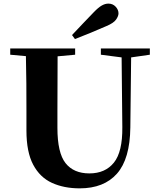

<svg xmlns="http://www.w3.org/2000/svg" viewBox="-20 -1013 869 1053"><path d="M375 -820.8Q405.8 -853 436 -885.3Q466.3 -917.5 494.1 -945.8Q519.5 -972.2 538.1 -982.7Q556.6 -993.2 574.2 -993.2Q598.6 -993.2 614.3 -976.3Q629.9 -959.5 629.9 -939.9Q629.9 -924.8 616.7 -905.8Q603.5 -886.7 564 -870.1Q520.5 -851.1 477.5 -833.3Q434.6 -815.4 391.1 -798.8ZM533.2 -712.9V-747.1H801.8V-712.9L699.2 -698.2L694.8 -314Q692.9 -141.6 621.6 -60.8Q550.3 20 417 20Q331.1 20 265.1 -10Q199.2 -40 162.1 -109.6Q125 -179.2 125 -296.9V-405.8Q125 -479.5 124.5 -554.7Q124 -629.9 122.1 -705.1L36.1 -712.9V-747.1H392.1V-712.9L295.9 -704.1L294.9 -405.8V-312Q294.9 -174.8 339.4 -118.4Q383.8 -62 470.2 -62Q557.1 -62 604.7 -121.1Q652.3 -180.2 650.9 -315.9L647 -698.2Z"/></svg>

Font: Source Han Serif TW Heavy
Style: Regular
Weight: 900
Designer: Ryoko NISHIZUKA Ë•øÂ°öÊ∂ºÂ≠ê (kana & ideographs); Frank Grie√ühammer (Latin, Greek & Cyrillic); Wenlong ZHANG Âº†ÊñáÈæô 
Foundry: Adobe
Version: Version 2.003;hotconv 1.1.1;makeotfexe 2.6.0